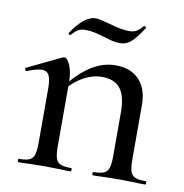

<svg xmlns="http://www.w3.org/2000/svg" viewBox="-67 -618 655 682"><g transform="rotate(10 260.0 -277.0)"><path d="M312 -12Q337 -12 349.5 -17.5Q362 -23 366.5 -37.5Q371 -52 371 -81V-238Q371 -296 350 -323Q329 -350 283 -350Q248 -350 212.5 -329Q177 -308 152 -273L148 -285Q232 -399 324 -399Q379 -399 409.5 -366.5Q440 -334 440 -276V-81Q440 -52 444.5 -37.5Q449 -23 461.5 -17.5Q474 -12 500 -12Q503 -12 503 -6Q503 0 500 0Q476 0 461 -1L406 -2L351 -1Q336 0 312 0Q309 0 309 -6Q309 -12 312 -12ZM43 -12Q68 -12 80.5 -17.5Q93 -23 97.5 -37.5Q102 -52 102 -81V-276Q102 -309 94.5 -323.5Q87 -338 69 -338Q52 -338 16 -324H14Q11 -324 9.5 -329Q8 -334 11 -335L134 -394L140 -395Q150 -395 160.5 -371.5Q171 -348 171 -310V-81Q171 -52 175.5 -37.5Q180 -23 192.5 -17.5Q205 -12 231 -12Q234 -12 234 -6Q234 0 231 0Q207 0 192 -1L137 -2L81 -1Q67 0 43 0Q40 0 40 -6Q40 -12 43 -12ZM399 -554H400Q403 -554 405.5 -551.5Q408 -549 406 -547Q380 -507 363 -493Q346 -479 325 -479Q312 -479 296.5 -482.5Q281 -486 266 -491Q262 -492 240.5 -498Q219 -504 197 -504Q181 -504 172 -499Q163 -494 156.5 -487Q150 -480 147 -477H145Q142 -477 140 -479.5Q138 -482 140 -484Q185 -551 225 -551Q238 -551 274 -541Q320 -527 349 -527Q366 -527 376.5 -533.5Q387 -540 399 -554Z"/></g></svg>

Font: Cormorant Garamond Medium
Style: Regular
Weight: 500
Designer: Christian Thalmann (Catharsis Fonts)
Foundry: Catharsis Fonts
Version: Version 4.000